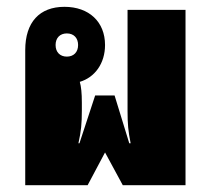

<svg xmlns="http://www.w3.org/2000/svg" viewBox="-20 -543 617 563"><path d="M54 0H237L288 -96L340 0H524V-514H354V-219C354 -178 356 -159 363 -123H359L316 -263H259L213 -123H210C218 -159 220 -181 220 -219V-242C220 -270 218 -289 214 -303C258 -316 288 -357 288 -411C288 -479 241 -523 169 -523C96 -523 54 -478 54 -396ZM176 -377C156 -377 143 -390 143 -411C143 -432 156 -445 176 -445C196 -445 209 -432 209 -411C209 -390 196 -377 176 -377Z"/></svg>

Font: Noto Sans Thai Looped UI Narrow Black
Style: Regular
Weight: 900
Width: 4
Designer: Cadson Demak Team
Foundry: Cadson Demak Co., Ltd.
Version: Version 1.000